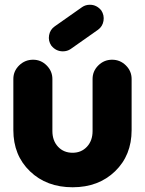

<svg xmlns="http://www.w3.org/2000/svg" viewBox="-20 -771 609 807"><path d="M36.1 -224.1V-439Q36.1 -472.2 60.5 -496.1Q85 -520 119.1 -520Q152.3 -520 176.3 -495.8Q200.2 -471.7 200.2 -439V-220.2Q200.2 -179.7 223.9 -154.3Q247.6 -128.9 285.2 -128.9Q321.8 -128.9 345.5 -154.3Q369.1 -179.7 369.1 -220.2V-439Q369.1 -472.2 393.3 -496.1Q417.5 -520 451.2 -520Q484.9 -520 509 -496.1Q533.2 -472.2 533.2 -439V-224.1Q533.2 -118.2 463.6 -51Q394 16.1 285.2 16.1Q175.8 16.1 106 -51Q36.1 -118.2 36.1 -224.1ZM195.8 -579.1Q182.1 -599.1 186.3 -622.8Q190.4 -646.5 210 -660.2L325.2 -741.2Q339.4 -751 357.9 -751Q386.2 -751 405.8 -727.1Q418.9 -707 415 -683.3Q411.1 -659.7 392.1 -646L276.9 -564.9Q262.7 -555.2 244.1 -555.2Q215.3 -555.2 195.8 -579.1Z"/></svg>

Font: LT Saeada
Style: Bold
Weight: 700
Designer: Daniel Lyons
Foundry: LyonsType
Version: Version 1.001